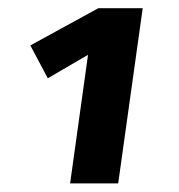

<svg xmlns="http://www.w3.org/2000/svg" viewBox="-20 -762 430 462"><path d="M216.7 -742.3H323.4L264.4 -320.7H148.7L191.8 -630.1L95 -573.7L53 -652.7Z"/></svg>

Font: Fira Sans Variable
Style: Italic
Weight: 397
Italic angle: -8°
Designer: Carrois Corporate & Edenspiekermann AG
Foundry: Carrois Corporate GbR & Edenspiekermann AG
Version: Version 4.202